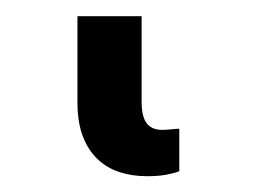

<svg xmlns="http://www.w3.org/2000/svg" viewBox="-20 24 317 237"><path d="M154.8 44V149.1Q154.8 168.3 161.2 176.3Q167.6 184.3 179.7 184.3Q185.7 184.3 191.9 183.6Q198.2 182.9 201.3 182.9V235.4Q194.6 237.9 185 239.7Q175.4 241.5 161.2 241.5Q142.8 241.5 127.1 236.3Q111.5 231.2 100 220Q88.4 208.8 82 191.6Q75.6 174.4 75.6 150.2V44Z"/></svg>

Font: Cannonade Med
Style: Regular
Weight: 500
Designer: Rasmus Andersson
Foundry: rsms
Version: Version 3.012;git-f93a4a705